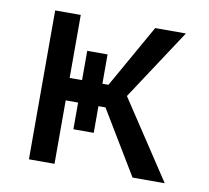

<svg xmlns="http://www.w3.org/2000/svg" viewBox="-64 -599 729 671"><g transform="rotate(10 300.0 -264.0)"><path d="M543.5 -528.3H434.6L308.1 -304.7H286.6V-408.7H214.4V-304.7H170.4V-528.3H79.6V0H170.4V-225.1H214.4V-130.4H286.6V-225.1H311.5L447.3 0H561.5L378.4 -277.3Z"/></g></svg>

Font: RobotoMono Nerd Font
Style: Regular
Weight: 400
Monospace: yes
Designer: Google
Version: Version 3.000;Nerd Fonts 3.2.1